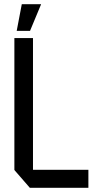

<svg xmlns="http://www.w3.org/2000/svg" viewBox="-20 -888 445 908"><path d="M121 0 48 -84V-85H398V0ZM48 -85V-708H136V-85ZM59 -742 83 -868H174V-867L122 -742Z"/></svg>

Font: Foldit
Style: Regular
Weight: 400
Version: Version 1.003